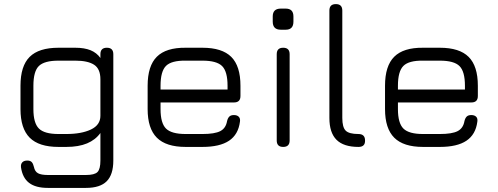

<svg xmlns="http://www.w3.org/2000/svg" viewBox="-20 -717 2432 937"><path d="M213.5 200Q154 200 122 175.5Q90 151 82.5 100Q80.5 84 88.8 75.2Q97 66.5 113 66.5Q128 66.5 135 74.2Q142 82 145.5 97.5Q150 120 165.5 128.5Q181 137 213.5 137H399.5Q441.5 137 455.8 122.5Q470 108 470 66.5V-68Q446 -34.5 404.8 -17.2Q363.5 0 303.5 0H265.5Q170 0 125 -45Q80 -90 80 -184.5V-298.5Q80 -395 124.8 -439.5Q169.5 -484 265.5 -484H347.5Q392 -484 422 -471.8Q452 -459.5 470 -434V-452.5Q470 -484 501.5 -484Q533 -484 533 -452.5V66.5Q533 135 500.8 167.5Q468.5 200 399.5 200ZM265.5 -63H303.5Q377.5 -63 423.8 -85Q470 -107 470 -152V-330Q470 -381 439.2 -401Q408.5 -421 347.5 -421H265.5Q196.5 -421 169.8 -395Q143 -369 143 -298.5V-184.5Q143 -116.5 169.8 -89.8Q196.5 -63 265.5 -63Z M763.5 -217V-184.5Q763.5 -116 790.2 -89.5Q817 -63 886 -63H968Q1027.5 -63 1054.8 -77Q1082 -91 1088 -125.5Q1091.5 -140.5 1099 -148Q1106.5 -155.5 1121.5 -155.5Q1137 -155.5 1145.2 -147.2Q1153.5 -139 1151 -123Q1143 -60.5 1097.8 -30.2Q1052.5 0 968 0H886Q790.5 0 745.5 -45Q700.5 -90 700.5 -184.5V-298.5Q700.5 -395.5 745.5 -440.2Q790.5 -485 886 -484H968Q1064 -484 1108.8 -439.2Q1153.5 -394.5 1153.5 -298.5V-248.5Q1153.5 -217 1122 -217ZM886 -421Q817 -422 790.2 -395.5Q763.5 -369 763.5 -298.5V-280H1090.5V-298.5Q1090.5 -368 1064 -394.5Q1037.5 -421 968 -421Z M1350 -572Q1311 -572 1311 -611.5V-636.5Q1311 -675 1350 -675H1374.5Q1412 -675 1412 -636.5V-611.5Q1412 -572 1374.5 -572ZM1362 0Q1330.5 0 1330.5 -31.5V-452.5Q1330.5 -484 1362 -484Q1393.5 -484 1393.5 -452.5V-31.5Q1393.5 0 1362 0Z M1729.5 0Q1657 0 1622.2 -34.8Q1587.5 -69.5 1587.5 -141.5V-665.5Q1587.5 -697 1619 -697Q1650.5 -697 1650.5 -665.5V-141.5Q1650.5 -96 1667 -79.5Q1683.5 -63 1729 -63Q1761.5 -63 1761.5 -31.5Q1762.5 0 1729.5 0Z M1922 -217V-184.5Q1922 -116 1948.8 -89.5Q1975.5 -63 2044.5 -63H2126.5Q2186 -63 2213.2 -77Q2240.5 -91 2246.5 -125.5Q2250 -140.5 2257.5 -148Q2265 -155.5 2280 -155.5Q2295.5 -155.5 2303.8 -147.2Q2312 -139 2309.5 -123Q2301.5 -60.5 2256.2 -30.2Q2211 0 2126.5 0H2044.5Q1949 0 1904 -45Q1859 -90 1859 -184.5V-298.5Q1859 -395.5 1904 -440.2Q1949 -485 2044.5 -484H2126.5Q2222.5 -484 2267.2 -439.2Q2312 -394.5 2312 -298.5V-248.5Q2312 -217 2280.5 -217ZM2044.5 -421Q1975.5 -422 1948.8 -395.5Q1922 -369 1922 -298.5V-280H2249V-298.5Q2249 -368 2222.5 -394.5Q2196 -421 2126.5 -421Z"/></svg>

Font: Jura Light Medium
Style: Regular
Weight: 500
Version: Version 5.106